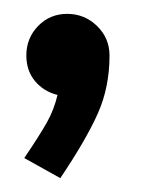

<svg xmlns="http://www.w3.org/2000/svg" viewBox="-20 -151 238 277"><path d="M138 -71Q138 -25 121 13Q104 51 67 106L15 77Q38 43 48 25Q58 7 63 -14Q43 -19 30.5 -34Q18 -49 18 -71Q18 -96 35 -113.5Q52 -131 77 -131Q102 -131 120 -113.5Q138 -96 138 -71Z"/></svg>

Font: Akshar
Style: Regular
Weight: 400
Designer: Tall Chai
Foundry: Tall Chai
Version: Version 1.000